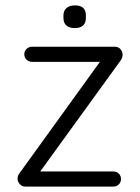

<svg xmlns="http://www.w3.org/2000/svg" viewBox="-20 -691 519 711"><path d="M428 -28Q428 -16 420 -8Q412 0 399 0H74Q61 0 53 -9.5Q45 -19 45 -29Q45 -42 54 -52L350 -462H99Q87 -462 78.5 -470Q70 -478 70 -490Q70 -502 78.5 -510Q87 -518 99 -518H406Q418 -518 426 -509Q434 -500 434 -488Q434 -477 426 -466L129 -56H399Q412 -56 420 -48Q428 -40 428 -28ZM215 -624V-634Q215 -652 226.5 -661.5Q238 -671 258 -671Q298 -671 298 -634V-624Q298 -606 287.5 -596.5Q277 -587 257 -587Q237 -587 226 -596.5Q215 -606 215 -624Z"/></svg>

Font: Quicksand
Style: Regular
Weight: 400
Designer: Andrew Paglinawan
Foundry: Andrew Paglinawan
Version: Version 3.000